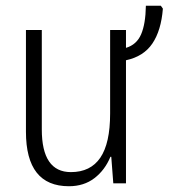

<svg xmlns="http://www.w3.org/2000/svg" viewBox="-20 -636 585 666"><path d="M545 -606Q539 -530 508.5 -485Q478 -440 417 -427V0H373L366 -92H363Q344 -46 307.5 -18Q271 10 219 10Q70 10 70 -179V-532H125V-187Q125 -39 226 -39Q294 -39 328 -89Q362 -139 362 -242V-532H417V-470Q454 -481 469.5 -517Q485 -553 486 -616H538Z"/></svg>

Font: Noto Sans Display Light Narrow
Style: Regular
Weight: 300
Width: 4
Designer: Monotype Design team
Foundry: Monotype Imaging Inc.
Version: Version 1.000